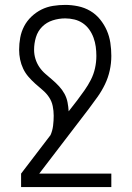

<svg xmlns="http://www.w3.org/2000/svg" viewBox="-20 -548 540 783"><path d="M434 215H66V160L186 3Q194 -15 196.5 -35.5Q199 -56 199 -76Q199 -96 195 -115.5Q191 -135 180 -151.5Q169 -168 153.5 -181Q138 -194 123.5 -207Q109 -220 96 -235Q83 -250 74.5 -268Q66 -286 62 -305.5Q58 -325 58 -345Q58 -370 62.5 -394.5Q67 -419 78.5 -441Q90 -463 108.5 -480.5Q127 -498 149 -509Q171 -520 196 -524Q221 -528 246 -528Q272 -528 298.5 -522.5Q325 -517 348 -503.5Q371 -490 388 -469Q405 -448 415.5 -424Q426 -400 430 -373.5Q434 -347 434 -320Q434 -290 427.5 -260.5Q421 -231 408 -204Q395 -177 377.5 -152.5Q360 -128 342 -104L140 160H434ZM260 -94 295 -139Q310 -159 324.5 -179.5Q339 -200 350.5 -222.5Q362 -245 367.5 -270Q373 -295 373 -320Q373 -339 370.5 -357.5Q368 -376 361.5 -394Q355 -412 344 -427.5Q333 -443 317.5 -453.5Q302 -464 283.5 -468.5Q265 -473 246 -473Q220 -473 195 -465Q170 -457 152 -439Q134 -421 126.5 -396Q119 -371 119 -345Q119 -326 124.5 -308Q130 -290 140.5 -274.5Q151 -259 165.5 -246.5Q180 -234 194 -222Q208 -210 221 -196Q234 -182 243 -165.5Q252 -149 255.5 -130.5Q259 -112 260 -94Z"/></svg>

Font: Iosevka Fixed SS04 Light
Style: Regular
Weight: 300
Monospace: yes
Designer: Belleve Invis
Foundry: Belleve Invis
Version: Version 32.5.0